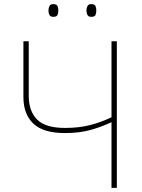

<svg xmlns="http://www.w3.org/2000/svg" viewBox="-20 -915 693 935"><path d="M549 0H523V-320Q474 -297 420.5 -282Q367 -267 296 -267Q192 -267 143 -312.5Q94 -358 94 -443V-714H120V-448Q120 -374 160.5 -333Q201 -292 297 -292Q365 -292 419 -306Q473 -320 523 -344V-714H549ZM216 -864Q216 -876 221 -885.5Q226 -895 239 -895Q256 -895 260 -885.5Q264 -876 264 -864Q264 -851 260 -842Q256 -833 239 -833Q226 -833 221 -842Q216 -851 216 -864ZM401 -864Q401 -876 406 -885.5Q411 -895 424 -895Q441 -895 445 -885.5Q449 -876 449 -864Q449 -851 445 -842Q441 -833 424 -833Q411 -833 406 -842Q401 -851 401 -864Z"/></svg>

Font: Noto Sans Thin
Style: Regular
Weight: 100
Designer: Monotype Design Team
Foundry: Monotype Imaging Inc.
Version: Version 2.007